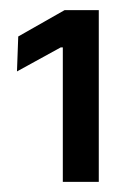

<svg xmlns="http://www.w3.org/2000/svg" viewBox="-20 -722 254 379"><path d="M104 -363V-628.5H100L13.5 -581L16 -650L107.5 -702H175V-363Z"/></svg>

Font: Anek Latin Medium Medium
Style: Regular
Weight: 500
Version: Version 1.003